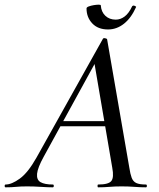

<svg xmlns="http://www.w3.org/2000/svg" viewBox="-58 -801 680 821"><path d="M-34 0Q-38 0 -38 -6Q-38 -12 -34 -12Q-8 -12 27 -37.5Q62 -63 98 -127L382 -635Q384 -639 391.5 -637.5Q399 -636 400 -633L495 -84Q499 -57 505 -41Q511 -25 524.5 -18.5Q538 -12 566 -12Q570 -12 570 -6Q570 0 566 0Q542 0 517 -2Q492 -4 462 -4Q433 -4 410 -2Q387 0 362 0Q359 0 359 -6Q359 -12 362 -12Q406 -12 418 -27Q430 -42 422 -84L344 -541L378 -585L129 -131Q103 -84 100.5 -58Q98 -32 115.5 -22Q133 -12 168 -12Q172 -12 172 -6Q172 0 167 0Q147 0 117 -2Q87 -4 58 -4Q29 -4 10.5 -2Q-8 0 -34 0ZM186 -261 201 -283H418L420 -261ZM404 -675Q361 -675 336.5 -701Q312 -727 312 -765Q312 -770 321.5 -773.5Q331 -777 343 -779Q355 -781 364 -781Q373 -781 373 -778Q375 -750 392.5 -733.5Q410 -717 437 -717Q457 -717 475 -730.5Q493 -744 507 -774Q511 -779 518 -776Q525 -773 524 -771Q503 -724 472 -699.5Q441 -675 404 -675Z"/></svg>

Font: Cormorant Garamond Light Medium
Style: Italic
Weight: 500
Italic angle: -10°
Version: Version 4.001